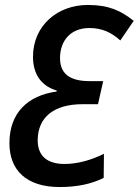

<svg xmlns="http://www.w3.org/2000/svg" viewBox="-20 -744 559 774"><path d="M221 10C289 10 349 -2 398 -27L399 -124C349 -99 293 -83 240 -83C171 -83 132 -115 132 -178C132 -271 197 -324 313 -324H375L396 -417H341C257 -417 222 -450 222 -510C222 -580 265 -631 340 -631C392 -631 429 -613 465 -581L519 -660C467 -701 419 -724 334 -724C212 -724 113 -641 113 -515C113 -441 150 -396 209 -379L208 -375C92 -359 18 -289 18 -167C18 -58 86 10 221 10Z"/></svg>

Font: Noto Sans Display SemiCondensed Medium
Style: Italic
Weight: 500
Width: 4
Italic angle: -12°
Designer: Monotype Design Team
Foundry: Monotype Imaging Inc.
Version: Version 1.900